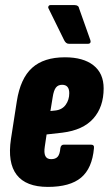

<svg xmlns="http://www.w3.org/2000/svg" viewBox="-20 -728 427 754"><path d="M168 6Q82 6 45.5 -41.5Q9 -89 23 -182L46 -330Q60 -420 106 -461.5Q152 -503 235 -503Q307 -503 347 -471.5Q387 -440 387 -381Q387 -308 346.5 -262.5Q306 -217 225 -207L163 -200L156 -153Q152 -128 158 -115.5Q164 -103 181 -103Q198 -103 206.5 -112.5Q215 -122 217 -146Q219 -160 231 -160H337Q351 -160 349 -146Q342 -67 298.5 -30.5Q255 6 168 6ZM178 -292 197 -294Q224 -297 238 -316.5Q252 -336 252 -362Q252 -395 224 -395Q208 -395 199.5 -384Q191 -373 187 -347ZM251 -556Q244 -556 239.5 -560Q235 -564 232 -570L171 -694Q168 -699 170.5 -703.5Q173 -708 178 -708H273Q281 -708 285.5 -704.5Q290 -701 291 -694L335 -570Q337 -564 334.5 -560Q332 -556 325 -556Z"/></svg>

Font: Sofia Sans Extra Condensed Black
Style: Italic
Weight: 900
Italic angle: -9°
Version: Version 4.100